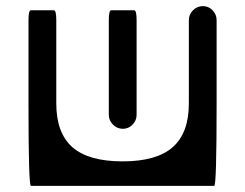

<svg xmlns="http://www.w3.org/2000/svg" viewBox="-20 -602 802 628"><path d="M688.5 -536.1V-263.7Q688.5 5.9 680.7 5.9Q680.7 5.9 81.1 5.9Q73.2 5.9 73.2 -263.7V-536.1Q73.2 -568.4 81.1 -568.4H156.2Q164.1 -568.4 164.1 -536.1V-263.7Q164.1 -167 216.8 -120.6Q269.5 -74.2 380.9 -74.2Q492.2 -74.2 544.9 -120.6Q597.7 -167 597.7 -263.7V-536.1Q597.7 -554.7 611.3 -568.4Q625 -582 643.6 -582Q662.1 -582 675.3 -568.4Q688.5 -554.7 688.5 -536.1ZM335.9 -226.6V-536.1Q335.9 -568.4 343.8 -568.4H418.9Q426.8 -568.4 426.8 -536.1V-226.6Q426.8 -208 413.6 -194.3Q400.4 -180.7 381.8 -180.7Q363.3 -180.7 349.6 -194.3Q335.9 -208 335.9 -226.6Z"/></svg>

Font: YuPearl-Regular
Style: Regular
Weight: 400
Designer: Max Yao
Foundry: Max-Everyday
Version: Version 1.011; ttfautohint (v1.8.3)